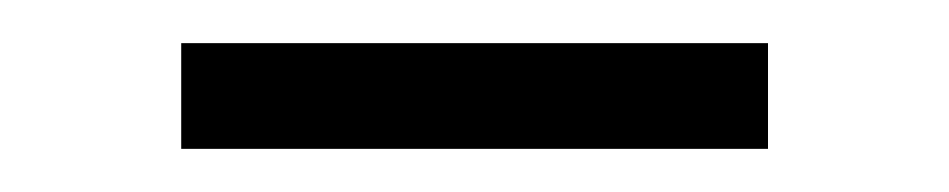

<svg xmlns="http://www.w3.org/2000/svg" viewBox="-20 -684 440 89"><path d="M336 -615H64V-664H336Z"/></svg>

Font: Exo 2.0 Light
Style: Regular
Weight: 300
Designer: Natanael Gama
Version: Version 1.001;PS 001.001;hotconv 1.0.70;makeotf.lib2.5.58329